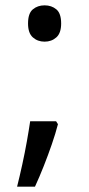

<svg xmlns="http://www.w3.org/2000/svg" viewBox="-20 -570 334 719"><path d="M190 -116 197 -105Q188 -70 174 -29.5Q160 11 144 51.5Q128 92 111 129H44Q54 89 63.5 45.5Q73 2 80.5 -40Q88 -82 93 -116ZM147 -414Q121 -414 103 -430Q85 -446 85 -482Q85 -520 103 -535Q121 -550 147 -550Q173 -550 191 -535Q209 -520 209 -482Q209 -446 191 -430Q173 -414 147 -414Z"/></svg>

Font: guzrati15
Style: Regular
Weight: 400
Designer: Jelle Bosma - Monotype Design Team
Foundry: Monotype Imaging Inc.
Version: Version 2.006